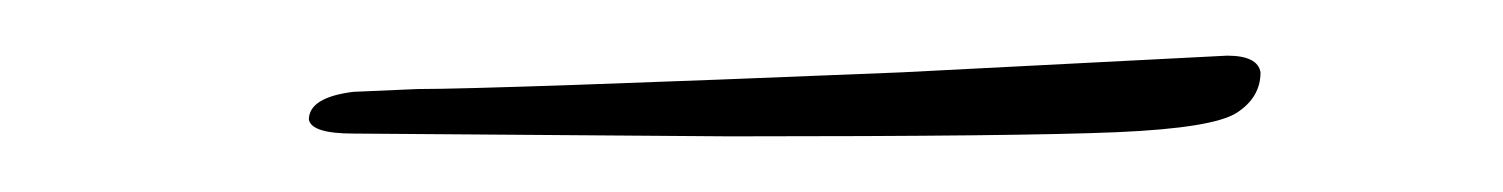

<svg xmlns="http://www.w3.org/2000/svg" viewBox="-20 -160 540 69"><path d="M107 -127 130 -128Q157 -128 304 -134L421 -140Q432 -140 433 -134Q433 -125 424.5 -119.5Q416 -114 381.5 -112.5Q347 -111 242 -111L107 -112Q92 -112 91 -117Q91 -125 107 -127Z"/></svg>

Font: Herr Von Muellerhoff
Style: Regular
Weight: 400
Version: Version 1.000